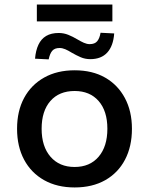

<svg xmlns="http://www.w3.org/2000/svg" viewBox="-20 -815 655 844"><path d="M308 9Q231 9 174 -23Q117 -55 86 -113Q55 -171 55 -249Q55 -327 86 -384.5Q117 -442 174 -474Q231 -506 308 -506Q386 -506 442 -474Q498 -442 529 -384Q560 -326 560 -249Q560 -171 529.5 -113Q499 -55 442.5 -23Q386 9 308 9ZM308 -81Q375 -81 413.5 -126Q452 -171 452 -249Q452 -327 413.5 -371Q375 -415 308 -415Q240 -415 201.5 -371Q163 -327 163 -249Q163 -171 202 -126Q241 -81 308 -81ZM142 -721V-795H474V-721ZM194 -554 134 -557Q137 -593 149 -618.5Q161 -644 183 -657Q205 -670 238 -670Q260 -670 280 -662Q300 -654 320 -642Q335 -633 348.5 -627Q362 -621 374 -621Q397 -621 407.5 -634Q418 -647 422 -671L482 -668Q478 -613 451.5 -584Q425 -555 377 -555Q354 -555 334.5 -563.5Q315 -572 296 -583Q280 -593 267 -598.5Q254 -604 242 -604Q220 -604 209.5 -591.5Q199 -579 194 -554Z"/></svg>

Font: Nunito Sans 8pt SemiBold
Style: Regular
Weight: 600
Version: Version 3.101;gftools[0.9.27]